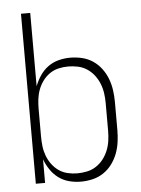

<svg xmlns="http://www.w3.org/2000/svg" viewBox="-53 -777 606 827"><g transform="rotate(-5 250.0 -363.5)"><path d="M264 8Q238 8 213 1.5Q188 -5 167.5 -20Q147 -35 132.5 -56.5Q118 -78 109 -102V0H69V-735H109V-418Q118 -442 132.5 -463.5Q147 -485 167.5 -500Q188 -515 213 -521.5Q238 -528 264 -528Q289 -528 314.5 -522Q340 -516 361.5 -501.5Q383 -487 398.5 -466Q414 -445 423 -421Q432 -397 435.5 -371.5Q439 -346 439 -320V-200Q439 -174 435.5 -148.5Q432 -123 423 -99Q414 -75 398.5 -54Q383 -33 361.5 -18.5Q340 -4 314.5 2Q289 8 264 8ZM251 -29Q272 -29 293.5 -33.5Q315 -38 333 -50Q351 -62 364 -79Q377 -96 385 -116Q393 -136 396 -157.5Q399 -179 399 -200V-320Q399 -341 396 -362.5Q393 -384 385 -404Q377 -424 364 -441Q351 -458 333 -470Q315 -482 293.5 -486.5Q272 -491 251 -491Q230 -491 209 -486Q188 -481 171 -469Q154 -457 141.5 -440Q129 -423 121.5 -403Q114 -383 111.5 -362Q109 -341 109 -320V-200Q109 -179 111.5 -158Q114 -137 121.5 -117Q129 -97 141.5 -80Q154 -63 171 -51Q188 -39 209 -34Q230 -29 251 -29Z"/></g></svg>

Font: Iosevka SS04 Extralight
Style: Regular
Weight: 200
Monospace: yes
Designer: Belleve Invis
Foundry: Belleve Invis
Version: Version 19.0.0; ttfautohint (v1.8.4)